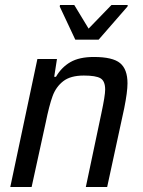

<svg xmlns="http://www.w3.org/2000/svg" viewBox="-20 -745 569 765"><path d="M129 -510H207L196 -439H203Q225 -477 260.5 -497.5Q296 -518 354 -518Q429 -518 458.5 -493.5Q488 -469 488 -413Q488 -379 475 -314L407 0H322L384 -294Q399 -364 399 -388Q399 -422 380.5 -433Q362 -444 314 -444Q261 -444 232 -421.5Q203 -399 189.5 -362Q176 -325 162 -256L106 0H21ZM280 -587 218 -719 219 -725H276L333 -631L424 -725H489L488 -719L373 -587Z"/></svg>

Font: Saira Semi Condensed
Style: Italic
Weight: 400
Width: 4
Italic angle: -12°
Designer: Hector Gatti with collaboration of the Omnibus-Type team
Foundry: Omnibus-Type
Version: Version 1.001; ttfautohint (v1.8)